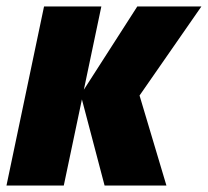

<svg xmlns="http://www.w3.org/2000/svg" viewBox="-23 -573 642 593"><path d="M174 0 230 -266 300 0H491L408 -278L599 -553H401L236 -296L290 -553H113L-3 0Z"/></svg>

Font: Noto Sans Display SemiCondensed Black
Style: Italic
Weight: 900
Width: 4
Designer: Monotype Design team
Foundry: Monotype Imaging Inc.
Version: 1.000